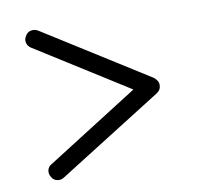

<svg xmlns="http://www.w3.org/2000/svg" viewBox="-61 -548 628 612"><g transform="rotate(-10 252.5 -242.5)"><path d="M451 -243Q451 -227 437 -218L99 -5Q91 0 84 0Q67 0 59 -14Q52 -25 54.5 -36.5Q57 -48 68 -54L366 -243L68 -431Q57 -438 54.5 -449.5Q52 -461 59 -471Q65 -482 76.5 -484.5Q88 -487 99 -481L437 -268Q443 -263 447 -257Q451 -251 451 -243Z"/></g></svg>

Font: Hanken Light
Style: Light
Weight: 300
Designer: Alfredo Marco Pradil
Foundry: Hanken Design Co.
Version: Version 2.06 2014